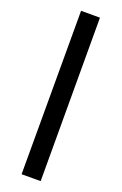

<svg xmlns="http://www.w3.org/2000/svg" viewBox="-180 -785 674 1060"><g transform="rotate(20 156.5 -255.0)"><path d="M100 225V-735H211L212 225Z"/></g></svg>

Font: Eczar SemiBold
Style: Regular
Weight: 600
Designer: Vaibhav Singh
Foundry: Rosetta Type Foundry
Version: Version 2.000